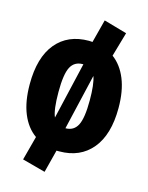

<svg xmlns="http://www.w3.org/2000/svg" viewBox="-120 -744 737 954"><g transform="rotate(15 248.5 -267.0)"><path d="M477 -266Q477 -129 416 -55.5Q355 18 248 18H234L204 135L85 103L118 -21Q71 -54 45.5 -116Q20 -178 20 -267Q20 -405 80.5 -478Q141 -551 249 -551Q261 -551 267 -550L298 -669L417 -635L381 -510Q427 -476 452 -414.5Q477 -353 477 -266ZM168 -267Q168 -175 184 -139L252 -431H249Q206 -431 187 -394.5Q168 -358 168 -267ZM329 -266Q329 -349 315 -388L248 -101Q291 -101 310 -138Q329 -175 329 -266Z"/></g></svg>

Font: Fira Sans Compressed ExtraBold
Style: Regular
Weight: 800
Width: 1
Designer: bBox Type GmbH & Carrois Corporate GbR & Edenspiekermann AG
Foundry: bBox Type GmbH & Carrois Corporate GbR & Edenspiekermann AG
Version: Version 4.301